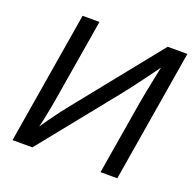

<svg xmlns="http://www.w3.org/2000/svg" viewBox="-128 -860 1004 992"><g transform="rotate(20 374.5 -364.0)"><path d="M617.2 0H524.9L594.2 -416Q597.7 -434.6 604 -468Q610.4 -501.5 619.9 -547.1Q629.4 -592.8 641.1 -648.9L656.7 -645.5Q612.3 -584.5 581.3 -542.5Q550.3 -500.5 527.3 -470.2Q504.4 -439.9 483.4 -414.1L150.4 0H41L161.6 -727.5H254.4L179.7 -278.8Q175.8 -254.9 169.9 -222.7Q164.1 -190.4 156 -153.6Q147.9 -116.7 137.2 -76.7L125 -80.1Q149.9 -119.1 174.8 -154.3Q199.7 -189.5 220.9 -217.3Q242.2 -245.1 255.9 -262.2L629.4 -727.5H737.8Z"/></g></svg>

Font: Inter 16pt
Style: Italic
Weight: 400
Italic angle: -9.3988°
Version: Version 4.001;git-66647c0bb